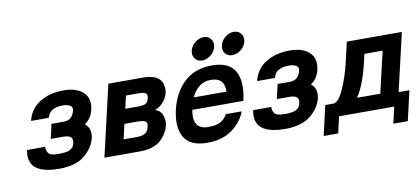

<svg xmlns="http://www.w3.org/2000/svg" viewBox="-77 -1035 3144 1436"><g transform="rotate(-10 1495.0 -317.0)"><path d="M421 -549Q519 -549 570 -502Q621 -455 601 -369Q586 -306 535 -271Q584 -234 568 -160Q554 -98 493 -41Q423 23 290 23Q165 23 111.5 -22Q58 -67 76 -157H213Q213 -124 230 -105Q246 -87 307 -87Q363 -87 389 -100Q418 -114 424 -143Q433 -179 416.5 -193.5Q400 -208 357 -208H265L290 -318H384Q449 -318 466 -389Q472 -415 451 -427Q430 -439 396 -439Q296 -439 278 -366H143Q165 -456 241 -502.5Q317 -549 421 -549Z M1171 -398Q1162 -360 1133 -328Q1104 -296 1071 -286Q1112 -272 1125 -236Q1140 -195 1130 -155Q1117 -100 1069 -53Q1013 0 905 0H636L761 -540H1027Q1162 -540 1173 -442Q1176 -422 1171 -398ZM1032 -380Q1039 -411 1024 -420.5Q1009 -430 969 -430H875L853 -333H947Q987 -333 1006 -341.5Q1025 -350 1032 -380ZM927 -223H827L801 -110H901Q942 -110 964 -123Q986 -136 994 -170Q1002 -204 986 -213.5Q970 -223 927 -223Z M1521 -435Q1422 -435 1372 -328H1621Q1624 -435 1521 -435ZM1415 24Q1285 24 1240 -53Q1195 -130 1224 -258Q1253 -386 1334.5 -463Q1416 -540 1546 -540Q1677 -540 1721.5 -460Q1766 -380 1733 -238H1345Q1319 -91 1442 -91Q1498 -91 1530.5 -106.5Q1563 -122 1588 -163H1707Q1678 -85 1603.5 -30.5Q1529 24 1415 24ZM1429 -614Q1410 -639 1418 -674Q1426 -709 1456.5 -734Q1487 -759 1522 -759Q1557 -759 1576.5 -734Q1596 -709 1588 -674Q1580 -639 1549 -614Q1518 -589 1483 -589Q1448 -589 1429 -614ZM1658 -614Q1639 -639 1647 -674Q1655 -709 1685.5 -734Q1716 -759 1751 -759Q1786 -759 1805.5 -734Q1825 -709 1817 -674Q1809 -639 1778 -614Q1747 -589 1712 -589Q1677 -589 1658 -614Z M2138 -549Q2236 -549 2287 -502Q2338 -455 2318 -369Q2303 -306 2252 -271Q2301 -234 2285 -160Q2271 -98 2210 -41Q2140 23 2007 23Q1882 23 1828.5 -22Q1775 -67 1793 -157H1930Q1930 -124 1947 -105Q1963 -87 2024 -87Q2080 -87 2106 -100Q2135 -114 2141 -143Q2150 -179 2133.5 -193.5Q2117 -208 2074 -208H1982L2007 -318H2101Q2166 -318 2183 -389Q2189 -415 2168 -427Q2147 -439 2113 -439Q2013 -439 1995 -366H1860Q1882 -456 1958 -502.5Q2034 -549 2138 -549Z M2888 -101H2970L2918 125H2808L2837 0H2418L2389 125H2279L2331 -101H2393Q2431 -103 2470 -188Q2511 -278 2537 -388L2572 -540H2990ZM2574 -113H2751L2824 -427H2686L2674 -376Q2634 -201 2574 -113Z"/></g></svg>

Font: Miedinger
Style: Bold-Italic
Weight: 700
Italic angle: -13°
Version: Version 001.000